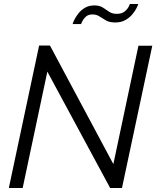

<svg xmlns="http://www.w3.org/2000/svg" viewBox="-20 -937 780 957"><path d="M175 -710H229L545 -119L670 -709H739L588 0H529L216 -580L93 0H24ZM554 -825Q526 -825 508.5 -835Q491 -845 476 -855Q461 -865 441 -865Q420 -865 408 -854Q396 -843 390.5 -831.5Q385 -820 384 -817H342Q343 -823 350 -837.5Q357 -852 370 -869Q383 -886 403 -898Q423 -910 450 -910Q476 -910 492.5 -899.5Q509 -889 524 -878.5Q539 -868 562 -868Q587 -868 601 -879.5Q615 -891 621 -903Q627 -915 627 -917H669Q668 -912 661 -897.5Q654 -883 640 -866Q626 -849 605 -837Q584 -825 554 -825Z"/></svg>

Font: Raleway
Style: Italic
Weight: 400
Italic angle: -12°
Designer: Matt McInerney, Pablo Impallari, Rodrigo Fuenzalida
Foundry: Matt McInerney, Pablo Impallari, Rodrigo Fuenzalida
Version: Version 4.026